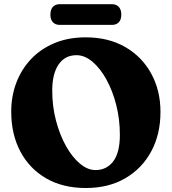

<svg xmlns="http://www.w3.org/2000/svg" viewBox="-20 -902 842 941"><path d="M400 -719Q511.5 -719 593.8 -671.5Q676 -624 721.2 -541.2Q766.5 -458.5 766.5 -353.5Q766.5 -244.5 721.5 -160.5Q676.5 -76.5 594.2 -28.5Q512 19.5 400.5 19.5Q288 19.5 206 -28Q124 -75.5 79.5 -160Q35 -244.5 35 -355Q35 -430.5 60 -496.5Q85 -562.5 132.2 -612.5Q179.5 -662.5 247.2 -690.8Q315 -719 400 -719ZM567.5 -241.5Q567.5 -317 549.8 -387Q532 -457 501.8 -512Q471.5 -567 433.5 -599.2Q395.5 -631.5 355 -631.5Q298 -631.5 267 -585.8Q236 -540 236 -458Q236 -380.5 254.5 -310.5Q273 -240.5 303.5 -186Q334 -131.5 371.8 -100Q409.5 -68.5 448 -68.5Q502.5 -68.5 535 -111.2Q567.5 -154 567.5 -241.5ZM227 -830Q227 -855.5 239.2 -868.5Q251.5 -881.5 273 -881.5H528.5Q550 -881.5 562.2 -868.2Q574.5 -855 574.5 -830.5Q574.5 -805.5 562.2 -792.8Q550 -780 528.5 -780H273Q251.5 -780 239.2 -793Q227 -806 227 -830Z"/></svg>

Font: Fraunces 9pt SuperSoft
Style: Bold
Weight: 700
Version: Version 1.000;[b76b70a41]